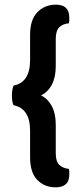

<svg xmlns="http://www.w3.org/2000/svg" viewBox="-20 -739 346 823"><path d="M156 -330Q186 -315 202.5 -283.5Q219 -252 219 -204V-82Q219 -47 234 -32.5Q249 -18 275 -15Q277 -8 277 -2Q277 4 277 10Q277 38 261.5 51Q246 64 219 64Q171 64 140 32.5Q109 1 109 -65V-179Q109 -274 38 -288Q34 -296 32.5 -307.5Q31 -319 31 -330Q31 -353 38 -372Q109 -386 109 -481V-590Q109 -655 140.5 -687Q172 -719 220 -719Q277 -719 277 -664Q277 -658 277 -652Q277 -646 275 -639Q249 -637 234 -622Q219 -607 219 -572V-456Q219 -408 202.5 -376.5Q186 -345 156 -330Z"/></svg>

Font: Baloo Bhaina 2 SemiBold
Style: Regular
Weight: 600
Designer: Yesha Goshar, Manish Minz, Shuchita Grover and Ek Type
Foundry: Ek Type
Version: Version 1.640;hotconv 1.0.111;makeotfexe 2.5.65597; ttfautoh